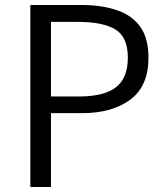

<svg xmlns="http://www.w3.org/2000/svg" viewBox="-20 -752 666 772"><path d="M102 0V-732H305Q388 -732 449 -711.5Q510 -691 543.5 -645Q577 -599 577 -520Q577 -406 504 -351.5Q431 -297 309 -297H185V0ZM185 -364H297Q398 -364 446 -401Q494 -438 494 -520Q494 -603 444 -633.5Q394 -664 293 -664H185Z"/></svg>

Font: Source Han Sans SC Normal
Style: Regular
Weight: 350
Designer: Ryoko NISHIZUKA 西塚涼子 (kana, bopomofo & ideographs); Paul D. Hunt (Latin, Greek & Cyrillic); Sandoll Communications 산돌커뮤니
Foundry: Adobe
Version: Version 2.004;hotconv 1.0.118;makeotfexe 2.5.65603